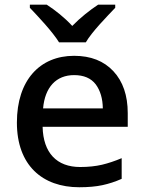

<svg xmlns="http://www.w3.org/2000/svg" viewBox="-20 -786 612 816"><path d="M344.7 -606C370.6 -650.9 434.6 -715.8 469.7 -752.9V-766.1H397C362.3 -743.2 322.8 -712.4 287.1 -675.8C253.4 -712.4 213.9 -743.2 178.7 -766.1H106.9V-752.9C142.6 -715.3 203.1 -651.4 231 -606ZM294.9 -548.8C149.9 -548.8 51.8 -445.8 51.8 -265.1C51.8 -83.5 160.2 9.8 316.9 9.8C355 9.8 387.7 6.8 415 1C442.4 -4.9 469.7 -13.7 497.1 -25.9V-113.8C468.3 -101.6 440.4 -92.3 413.6 -85.9C386.7 -79.6 355.5 -76.2 320.8 -76.2C221.2 -76.2 163.6 -136.2 161.1 -247.1H522.9V-305.2C522.9 -380.4 502.4 -439.9 461.9 -483.4C421.4 -526.9 365.7 -548.8 294.9 -548.8ZM294.9 -466.8C336.4 -466.8 366.7 -453.6 386.7 -427.7C406.2 -401.4 416.5 -367.2 417 -325.2H163.1C170.9 -415.5 218.8 -466.8 294.9 -466.8Z"/></svg>

Font: Noto Reveo Sans
Style: Regular
Weight: 500
Designer: Monotype Design Team
Foundry: Monotype Imaging Inc.
Version: Version 2.007